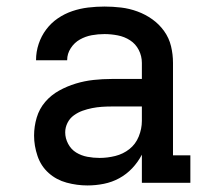

<svg xmlns="http://www.w3.org/2000/svg" viewBox="-20 -558 640 586"><path d="M247 8Q215 8 183.5 -0.5Q152 -9 128.5 -30Q105 -51 94.5 -82Q84 -113 84 -144Q84 -172 92 -199Q100 -226 118 -247Q136 -268 160.5 -281.5Q185 -295 211.5 -303Q238 -311 265.5 -314Q293 -317 321 -317H413V-366Q413 -387 403.5 -405.5Q394 -424 377 -435Q360 -446 339.5 -450Q319 -454 299 -454Q279 -454 260 -450.5Q241 -447 224 -437.5Q207 -428 196 -411Q185 -394 185 -375Q185 -374 185 -374Q185 -374 185 -374H90Q90 -375 90 -375Q90 -375 90 -375Q90 -400 98 -424Q106 -448 121 -468Q136 -488 156.5 -502Q177 -516 200.5 -524Q224 -532 249 -535Q274 -538 299 -538Q324 -538 349.5 -535Q375 -532 399.5 -523Q424 -514 445 -499Q466 -484 481 -463Q496 -442 502 -417Q508 -392 508 -366V-84H561V0H413V-86Q401 -63 383.5 -44.5Q366 -26 344 -14Q322 -2 297 3Q272 8 247 8ZM284 -76Q308 -76 332 -82Q356 -88 375 -103Q394 -118 403.5 -141.5Q413 -165 413 -189V-233H321Q306 -233 291 -232Q276 -231 261 -228Q246 -225 232 -220Q218 -215 205.5 -206Q193 -197 186 -183Q179 -169 179 -154Q179 -136 188 -119Q197 -102 212.5 -92.5Q228 -83 246.5 -79.5Q265 -76 284 -76Z"/></svg>

Font: Iosevka Slab Medium Extended
Style: Regular
Weight: 500
Width: 7
Monospace: yes
Designer: Belleve Invis
Foundry: Belleve Invis
Version: Version 11.1.1; ttfautohint (v1.8.3)